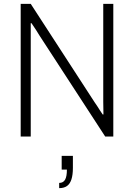

<svg xmlns="http://www.w3.org/2000/svg" viewBox="-20 -706 693 993"><path d="M87 0V-686H139L470 -176Q475 -170 482 -158.5Q489 -147 497 -135Q505 -123 511 -114H515Q515 -130 514.5 -147Q514 -164 514 -179V-686H566V0H524L185 -521Q180 -530 167 -550Q154 -570 143 -586H139Q139 -569 139 -551.5Q139 -534 139 -518V0ZM286 267V240Q307 240 316.5 223.5Q326 207 326 171H299V100H357V162Q357 198 349.5 221.5Q342 245 326.5 256Q311 267 286 267Z"/></svg>

Font: Archivo SemiCondensed Thin
Style: Regular
Weight: 250
Width: 4
Designer: Hector Gatti
Foundry: Omnibus-Type
Version: Version 2.001